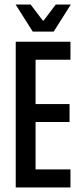

<svg xmlns="http://www.w3.org/2000/svg" viewBox="-20 -822 358 842"><path d="M49 0V-639H136V0ZM102.5 0V-79H289V0ZM106 -287V-365.5H285V-287ZM101.5 -560V-639H289V-560ZM123.5 -683.5 48.5 -802H114.5L167.5 -732H171.5L224.5 -802H290.5L215.5 -683.5Z"/></svg>

Font: Anek Latin Condensed Medium
Style: Regular
Weight: 500
Width: 3
Designer: Yesha Goshar
Foundry: Ek Type
Version: Version 1.003